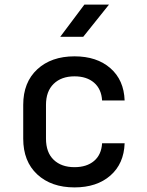

<svg xmlns="http://www.w3.org/2000/svg" viewBox="-20 -805 640 835"><path d="M304 10Q203 10 142 -46.5Q81 -103 81 -202V-349Q81 -447 142 -503.5Q203 -560 304 -560Q401 -560 460 -508.5Q519 -457 522 -368H424Q421 -418 389 -445.5Q357 -473 304 -473Q247 -473 213.5 -440.5Q180 -408 180 -349V-202Q180 -142 213.5 -110Q247 -78 304 -78Q357 -78 389 -105Q421 -132 424 -182H522Q519 -93 460 -41.5Q401 10 304 10ZM242 -645 347 -785H454L342 -645Z"/></svg>

Font: Tiny Medium
Style: Regular
Weight: 500
Monospace: yes
Designer: Philipp Nurullin, Konstantin Bulenkov
Foundry: JetBrains
Version: Version 2.251; ttfautohint (v1.8.4.7-5d5b)